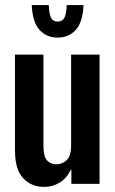

<svg xmlns="http://www.w3.org/2000/svg" viewBox="-20 -724 452 756"><path d="M153 12Q104 12 71.5 -22Q39 -56 39 -132V-509H151V-152Q151 -108 165 -92.5Q179 -77 202 -77Q224 -77 242 -93Q260 -109 260 -152V-509H372V0H261V-59Q243 -22 215 -5Q187 12 153 12ZM207 -576Q163 -576 135.5 -606.5Q108 -637 105 -704H172Q174 -664 182.5 -651.5Q191 -639 207 -639Q223 -639 232 -651.5Q241 -664 243 -704H309Q306 -637 278.5 -606.5Q251 -576 207 -576Z"/></svg>

Font: Special Gothic Condensed One
Style: Regular
Weight: 400
Designer: Alistair McCready
Foundry: Monolith
Version: Version 1.010; ttfautohint (v1.8.4.7-5d5b)